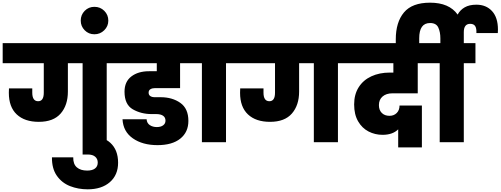

<svg xmlns="http://www.w3.org/2000/svg" viewBox="-34 -1062 3739 1434"><path d="M851 -740V-590H763V0H583V-590H473V-378Q473 -276 419 -214Q365 -152 256 -152Q150 -152 91 -207.5Q32 -263 32 -369Q32 -391 33 -402H207V-370Q207 -306 251 -306Q293 -306 293 -370V-590H-14V-740Z M848 153Q848 245 786.5 298.5Q725 352 621 352Q550 352 489 328Q428 304 390.5 250.5Q353 197 354 113H513Q512 164 540 188Q568 212 617 212Q655 212 675.5 196.5Q696 181 696 152Q696 125 677 108.5Q658 92 622 92H583V-48H622Q733 -48 790.5 5Q848 58 848 153Z M775 -908Q775 -866 744.5 -836Q714 -806 671 -806Q628 -806 598.5 -836Q569 -866 569 -908Q569 -951 598.5 -981Q628 -1011 671 -1011Q715 -1011 745 -981Q775 -951 775 -908Z M1125 -404Q1104 -404 1090 -396Q1076 -388 1076 -370Q1076 -353 1088.5 -344.5Q1101 -336 1121 -336H1165Q1253 -336 1313 -293.5Q1373 -251 1373 -159Q1373 -75 1312.5 -26.5Q1252 22 1142 22Q1031 22 958.5 -28.5Q886 -79 881 -171H1061Q1063 -142 1085 -127.5Q1107 -113 1137 -113Q1167 -113 1184.5 -126Q1202 -139 1202 -161Q1202 -185 1184 -197.5Q1166 -210 1132 -210H1098Q1020 -210 958 -245.5Q896 -281 896 -377Q896 -452 947 -491Q998 -530 1079 -530H1137V-590H823V-740H1414V-590H1311V-404Z M1474 0V-590H1386V-740H1741V-590H1654V0Z M2578 -740V-590H2490V0H2310V-590H2200V-378Q2200 -276 2146 -214Q2092 -152 1983 -152Q1877 -152 1818 -207.5Q1759 -263 1759 -369Q1759 -391 1760 -402H1934V-370Q1934 -306 1978 -306Q2020 -306 2020 -370V-590H1713V-740Z M2897 -365Q2851 -365 2823.5 -341.5Q2796 -318 2796 -277Q2796 -240 2817.5 -218.5Q2839 -197 2875 -197Q2908 -197 2929 -218Q2950 -239 2950 -274H3117V39H2940V-96Q2899 -55 2823 -55Q2767 -55 2718.5 -80Q2670 -105 2640.5 -156Q2611 -207 2611 -282Q2611 -357 2645 -410.5Q2679 -464 2739.5 -492Q2800 -520 2878 -520H2904V-590H2550V-740H3190L3189 -590H3086V-365Z M3524 -1027Q3597 -1027 3641 -979Q3685 -931 3685 -841Q3685 -824 3684 -815H3524Q3526 -850 3515 -867Q3504 -884 3478 -884Q3430 -884 3430 -822V-740H3517V-590H3430V0H3250V-590H3162V-740H3255V-776Q3255 -823 3239.5 -856.5Q3224 -890 3178 -890Q3097 -890 3097 -776V-701H2922V-768Q2922 -896 2983 -969Q3044 -1042 3178 -1042Q3321 -1042 3384 -953Q3402 -987 3436.5 -1007Q3471 -1027 3524 -1027Z"/></svg>

Font: Fz Poppins ExtBd
Style: Regular
Weight: 800
Designer: Ninad Kale (Devanagari), Jonny Pinhorn (Latin)
Foundry: Indian Type Foundry
Version: Vit hóa bi Vntype.Com & FontZin.Com